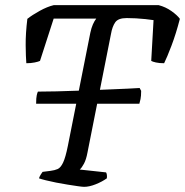

<svg xmlns="http://www.w3.org/2000/svg" viewBox="-20 -724 717 744"><path d="M120 -322Q120 -345 122.5 -355.5Q125 -366 127 -369Q154 -369 199 -370Q244 -371 295 -373Q346 -375 393.5 -377Q441 -379 475.5 -380.5Q510 -382 521 -383L527 -372Q527 -352 524.5 -340Q522 -328 520 -322ZM306 0Q299 0 282 -2.5Q265 -5 242.5 -8.5Q220 -12 197.5 -16.5Q175 -21 157 -25.5Q139 -30 131 -33Q134 -42 138.5 -48.5Q143 -55 145 -58L176 -62Q192 -64 203.5 -69Q215 -74 224.5 -94Q234 -114 243 -159L330 -597Q334 -616 340 -629.5Q346 -643 353 -652H188L135 -488Q129 -485 114.5 -482Q100 -479 82 -479Q80 -503 79.5 -548.5Q79 -594 86 -651Q105 -666 134 -682Q163 -698 188 -704H595Q622 -697 644.5 -681Q667 -665 677 -651Q662 -593 644.5 -547Q627 -501 616 -479Q597 -479 584 -482Q571 -485 566 -488L575 -646Q562 -648 543.5 -650Q525 -652 506.5 -653Q488 -654 471 -654Q438 -654 426.5 -637.5Q415 -621 410 -592L319 -133Q314 -106 305.5 -90Q297 -74 289 -67L391 -56Q393 -53 394 -47Q395 -41 394 -33Q376 -20 351 -10Q326 0 306 0Z"/></svg>

Font: Texturina Medium 12pt
Style: Italic
Weight: 400
Italic angle: -11°
Version: Version 1.002